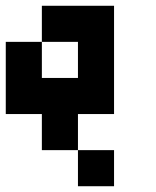

<svg xmlns="http://www.w3.org/2000/svg" viewBox="-20 -270 540 665"><path d="M375 -250V125H250V250H125V125H0V-125H125V0H250V-125H125V-250ZM375 250V375H250V250Z"/></svg>

Font: Bytesized
Style: Regular
Weight: 400
Monospace: yes
Designer: baltdev
Version: Version 1.000